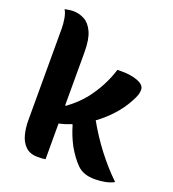

<svg xmlns="http://www.w3.org/2000/svg" viewBox="-139 -861 877 976"><g transform="rotate(20 300.0 -373.0)"><path d="M215 0Q202 2 193 2.5Q184 3 173 3Q132 3 108 -19.5Q84 -42 74.5 -78.5Q65 -115 65 -155V-651Q65 -676 60.5 -704Q56 -732 45 -750Q56 -752 67.5 -754Q79 -756 90 -756Q123 -756 151.5 -740.5Q180 -725 197.5 -686.5Q215 -648 215 -579V-291H220Q275 -331 312 -378Q374 -458 403 -552H427Q479 -552 515 -537.5Q551 -523 551 -497Q551 -484 546.5 -469.5Q542 -455 528 -430Q504 -385 467.5 -345Q431 -305 387 -273Q471 -124 587 -12Q568 -1 540.5 4.5Q513 10 483 10Q422 10 388 -24Q371 -41 355 -63Q339 -85 325 -110Q312 -135 302 -160Q292 -185 284 -213H278Q247 -200 215 -193Z"/></g></svg>

Font: Recursive Mn Csl St XBd
Style: Regular
Weight: 800
Monospace: yes
Version: Version 1.079;hotconv 1.0.112;makeotfexe 2.5.65598; ttfautoh